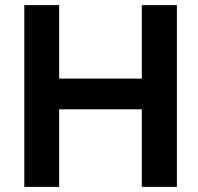

<svg xmlns="http://www.w3.org/2000/svg" viewBox="-20 -730 773 750"><path d="M671 -710V0H534V-303H211V0H75V-710H211V-423H534V-710Z"/></svg>

Font: Rising Sun
Style: Bold
Weight: 700
Designer: Matt McInerney, Pablo Impallari, Rodrigo Fuenzalida (Raleway font), Stephen Hutchings (Greek), Cristiano Sobral (main ch
Foundry: The Rising Sun Project Authors
Version: Version 4.327; ttfautohint (v1.8.4.7-5d5b-dirty)